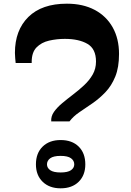

<svg xmlns="http://www.w3.org/2000/svg" viewBox="-20 -1018 711 1042"><path d="M357 -359H258Q256 -387 273 -411Q290 -435 317.5 -458Q345 -481 376.5 -505Q408 -529 436.5 -555.5Q465 -582 483 -613.5Q501 -645 501 -684Q501 -753 454.5 -780Q408 -807 332 -807Q288 -807 246.5 -797.5Q205 -788 178.5 -761Q152 -734 152 -682V-676H65Q64 -687 62.5 -702Q61 -717 61 -731Q61 -854 134 -926Q207 -998 343 -998Q430 -998 493.5 -964.5Q557 -931 591.5 -869.5Q626 -808 626 -725Q626 -652 605.5 -602Q585 -552 552 -517.5Q519 -483 482 -457.5Q445 -432 411.5 -409.5Q378 -387 357 -359ZM309 4Q248 4 211.5 -31.5Q175 -67 175 -126Q175 -187 211.5 -222.5Q248 -258 309 -258Q371 -258 407 -222.5Q443 -187 443 -126Q443 -67 407 -31.5Q371 4 309 4ZM309 -82Q348 -82 365.5 -94.5Q383 -107 383 -126Q383 -146 365.5 -159Q348 -172 309 -172Q270 -172 252.5 -159Q235 -146 235 -126Q235 -107 252.5 -94.5Q270 -82 309 -82Z"/></svg>

Font: Noto Serif Myanmar Black
Style: Regular
Weight: 900
Designer: Ben Mitchell and the Monotype Design Team
Foundry: Monotype Imaging Inc.
Version: Version 2.106; ttfautohint (v1.8.4.7-5d5b)